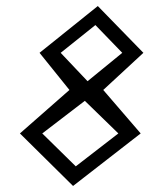

<svg xmlns="http://www.w3.org/2000/svg" viewBox="-20 -605 495 636"><path d="M120 -163 261 -271 372 -163 231 -54ZM111 -430 210 -307 46 -163 222 11 446 -163 322 -307 455 -430 304 -585ZM270 -336 181 -430 296 -522 385 -430Z"/></svg>

Font: Stormblade
Style: Obl
Weight: 400
Designer: Mew Too
Foundry: Cannot Into Space Fonts
Version: Version 0.77